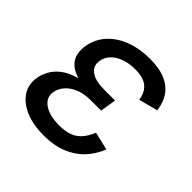

<svg xmlns="http://www.w3.org/2000/svg" viewBox="-148 -689 834 834"><g transform="rotate(45 268.5 -272.0)"><path d="M228.5 9.8Q164.6 9.8 117.4 -10Q70.3 -29.8 47.1 -65.2Q23.9 -100.6 31.7 -147.5Q35.6 -169.4 48.1 -193.4Q60.5 -217.3 85.9 -237.8Q111.3 -258.3 153.8 -271.2Q196.3 -284.2 259.8 -284.2H335.9L329.6 -243.2H264.2Q225.6 -243.2 196 -231.2Q166.5 -219.2 148.4 -199Q130.4 -178.7 126 -154.3Q119.1 -115.7 152.1 -92.3Q185.1 -68.8 245.6 -68.8Q285.2 -68.8 310.8 -79.3Q336.4 -89.8 353 -110.1Q369.6 -130.4 381.8 -159.7L464.8 -140.1Q446.8 -94.2 414.8 -60.5Q382.8 -26.9 336.4 -8.5Q290 9.8 228.5 9.8ZM256.3 -261.7Q195.3 -261.7 158.9 -273.2Q122.6 -284.7 104.7 -304Q86.9 -323.2 83 -346.4Q79.1 -369.6 83 -393.1Q91.8 -443.8 124.8 -479.5Q157.7 -515.1 208 -533.9Q258.3 -552.7 319.8 -552.7Q379.4 -552.7 417.5 -535.9Q455.6 -519 475.8 -488.5Q496.1 -458 501 -416.5L413.1 -393.6Q408.2 -432.1 383.5 -453.6Q358.9 -475.1 307.1 -475.1Q252.4 -475.1 214.8 -451.7Q177.2 -428.2 171.9 -389.2Q167 -355.5 193.6 -336.2Q220.2 -316.9 275.9 -316.9H341.3L332.5 -261.7Z"/></g></svg>

Font: Adwaita Sans
Style: Italic
Weight: 400
Italic angle: -9.39999°
Designer: Rasmus Andersson
Foundry: rsms
Version: Version 4.001;git-9221beed3